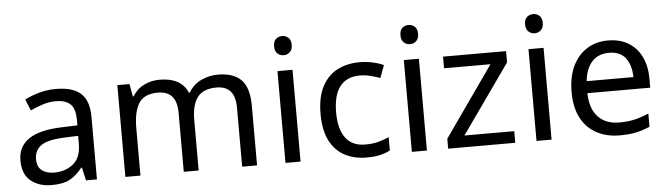

<svg xmlns="http://www.w3.org/2000/svg" viewBox="-47 -922 3878 1117"><g transform="rotate(-5 1892.0 -363.5)"><path d="M288 -545Q386 -545 433 -502Q480 -459 480 -365V0H416L399 -76H395Q360 -32 321.5 -11Q283 10 215 10Q142 10 94 -28.5Q46 -67 46 -149Q46 -229 109 -272.5Q172 -316 303 -320L394 -323V-355Q394 -422 365 -448Q336 -474 283 -474Q241 -474 203 -461.5Q165 -449 132 -433L105 -499Q140 -518 188 -531.5Q236 -545 288 -545ZM314 -259Q214 -255 175.5 -227Q137 -199 137 -148Q137 -103 164.5 -82Q192 -61 235 -61Q303 -61 348 -98.5Q393 -136 393 -214V-262Z M1234 -546Q1325 -546 1370 -499.5Q1415 -453 1415 -349V0H1328V-345Q1328 -472 1219 -472Q1141 -472 1107.5 -427Q1074 -382 1074 -296V0H987V-345Q987 -472 877 -472Q796 -472 765 -422Q734 -372 734 -278V0H646V-536H717L730 -463H735Q760 -505 802.5 -525.5Q845 -546 893 -546Q1019 -546 1057 -456H1062Q1089 -502 1135.5 -524Q1182 -546 1234 -546Z M1626 -737Q1646 -737 1661.5 -723.5Q1677 -710 1677 -681Q1677 -653 1661.5 -639Q1646 -625 1626 -625Q1604 -625 1589 -639Q1574 -653 1574 -681Q1574 -710 1589 -723.5Q1604 -737 1626 -737ZM1669 -536V0H1581V-536Z M2054 10Q1983 10 1927.5 -19Q1872 -48 1840.5 -109Q1809 -170 1809 -265Q1809 -364 1842 -426Q1875 -488 1931.5 -517Q1988 -546 2060 -546Q2101 -546 2139 -537.5Q2177 -529 2201 -517L2174 -444Q2150 -453 2118 -461Q2086 -469 2058 -469Q1900 -469 1900 -266Q1900 -169 1938.5 -117.5Q1977 -66 2053 -66Q2097 -66 2130.5 -75Q2164 -84 2192 -97V-19Q2165 -5 2132.5 2.5Q2100 10 2054 10Z M2364 -737Q2384 -737 2399.5 -723.5Q2415 -710 2415 -681Q2415 -653 2399.5 -639Q2384 -625 2364 -625Q2342 -625 2327 -639Q2312 -653 2312 -681Q2312 -710 2327 -723.5Q2342 -737 2364 -737ZM2407 -536V0H2319V-536Z M2923 0H2531V-58L2819 -468H2548V-536H2916V-470L2632 -68H2923Z M3092 -737Q3112 -737 3127.5 -723.5Q3143 -710 3143 -681Q3143 -653 3127.5 -639Q3112 -625 3092 -625Q3070 -625 3055 -639Q3040 -653 3040 -681Q3040 -710 3055 -723.5Q3070 -737 3092 -737ZM3135 -536V0H3047V-536Z M3512 -546Q3581 -546 3630.5 -516Q3680 -486 3706.5 -431.5Q3733 -377 3733 -304V-251H3366Q3368 -160 3412.5 -112.5Q3457 -65 3537 -65Q3588 -65 3627.5 -74.5Q3667 -84 3709 -102V-25Q3668 -7 3628 1.5Q3588 10 3533 10Q3457 10 3398.5 -21Q3340 -52 3307.5 -113.5Q3275 -175 3275 -264Q3275 -352 3304.5 -415Q3334 -478 3387.5 -512Q3441 -546 3512 -546ZM3511 -474Q3448 -474 3411.5 -433.5Q3375 -393 3368 -321H3641Q3640 -389 3609 -431.5Q3578 -474 3511 -474Z"/></g></svg>

Font: Noto Sans Osmanya
Style: Regular
Weight: 400
Designer: Monotype Design Team
Foundry: Monotype Imaging Inc.
Version: Version 2.001; ttfautohint (v1.8.4.7-5d5b)